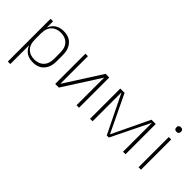

<svg xmlns="http://www.w3.org/2000/svg" viewBox="-18 -1415 2336 2336"><g transform="rotate(45 1150.0 -247.0)"><path d="M95 215V-520H138V-412Q148 -439 166 -462Q184 -485 208 -500.5Q232 -516 260 -522Q288 -528 317 -528Q345 -528 372.5 -522Q400 -516 423.5 -502Q447 -488 465 -466Q483 -444 494 -418.5Q505 -393 509 -365.5Q513 -338 513 -310V-210Q513 -182 509 -154.5Q505 -127 494 -101.5Q483 -76 465 -54Q447 -32 423.5 -18Q400 -4 372.5 2Q345 8 317 8Q288 8 260 2Q232 -4 208 -19.5Q184 -35 166 -58Q148 -81 138 -108V215ZM304 -30Q327 -30 350 -35Q373 -40 393.5 -51.5Q414 -63 429.5 -80.5Q445 -98 454 -119.5Q463 -141 466.5 -164Q470 -187 470 -210V-310Q470 -333 466.5 -356Q463 -379 454 -400.5Q445 -422 429.5 -439.5Q414 -457 393.5 -468.5Q373 -480 350 -485Q327 -490 304 -490Q281 -490 258 -485Q235 -480 214.5 -468.5Q194 -457 178.5 -439.5Q163 -422 154 -400.5Q145 -379 141.5 -356Q138 -333 138 -310V-210Q138 -187 141.5 -164Q145 -141 154 -119.5Q163 -98 178.5 -80.5Q194 -63 214.5 -51.5Q235 -40 258 -35Q281 -30 304 -30Z M695 0V-520H738V-45L1042 -520H1105V0H1062V-475L758 0Z M1295 0V-520H1369L1600 -37L1831 -520H1905V0H1862V-498L1618 0H1582L1338 -498V0Z M2129 0V-520H2171V0ZM2150 -631Q2142 -631 2134.5 -633Q2127 -635 2121 -641Q2115 -647 2113 -654.5Q2111 -662 2111 -670Q2111 -678 2113 -685.5Q2115 -693 2121 -699Q2127 -705 2134.5 -707Q2142 -709 2150 -709Q2158 -709 2165.5 -707Q2173 -705 2179 -699Q2185 -693 2187 -685.5Q2189 -678 2189 -670Q2189 -662 2187 -654.5Q2185 -647 2179 -641Q2173 -635 2165.5 -633Q2158 -631 2150 -631Z"/></g></svg>

Font: Iosevka Aile Extralight
Style: Regular
Weight: 200
Designer: Belleve Invis
Foundry: Belleve Invis
Version: Version 31.1.0; ttfautohint (v1.8.4)